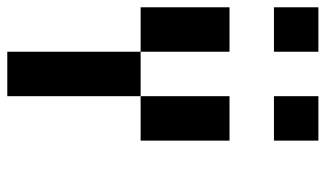

<svg xmlns="http://www.w3.org/2000/svg" viewBox="-208 -708 915 540"><g transform="rotate(90 250.0 -437.5)"><path d="M0 -750V-875H125V-750ZM250 -750V-875H375V-750ZM125 -375H0V-625H125ZM250 -375V-625H375V-375ZM250 0H125V-375H250Z"/></g></svg>

Font: Tiny5
Style: Regular
Weight: 400
Designer: Stefan Schmidt
Foundry: Made with Bits'n'Picas by Kreative Software
Version: Version 1.002; ttfautohint (v1.8.4.7-5d5b)